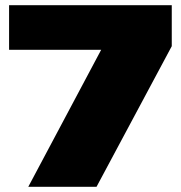

<svg xmlns="http://www.w3.org/2000/svg" viewBox="-20 -720 697 740"><path d="M438 -656 564 -528H15V-700H642V-542L352 0H89Z"/></svg>

Font: Pathway Extreme 28pt Black
Style: Regular
Weight: 900
Designer: Eduardo Rodriguez Tunni
Foundry: Eduardo Rodriguez Tunni
Version: Version 1.001;gftools[0.9.26]